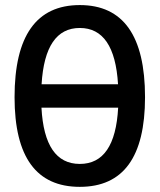

<svg xmlns="http://www.w3.org/2000/svg" viewBox="-20 -723 626 753"><path d="M293 9.8C462.9 9.8 548.8 -106.4 548.8 -341.8C548.8 -583 462.9 -703.1 293 -703.1C123 -703.1 37.1 -583 37.1 -341.8C37.1 -106.4 123 9.8 293 9.8ZM293 -80.1C200.7 -80.1 150.4 -153.3 142.6 -300.8H443.4C435.5 -153.3 385.3 -80.1 293 -80.1ZM143.1 -392.6C151.9 -540 202.1 -613.3 293 -613.3C383.8 -613.3 434.1 -540 442.9 -392.6Z"/></svg>

Font: Cascadia Code PL
Style: Regular
Weight: 400
Monospace: yes
Designer: Aaron Bell
Foundry: Saja Typeworks
Version: Version 2404.023